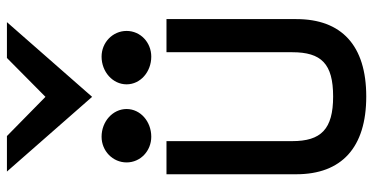

<svg xmlns="http://www.w3.org/2000/svg" viewBox="-288 -804 1103 568"><g transform="rotate(-90 264.0 -520.5)"><path d="M380 -625C422 -625 456 -657 456 -698C456 -739 422 -772 380 -772C335 -772 298 -739 298 -698C298 -657 335 -625 380 -625ZM143 -625C188 -625 225 -657 225 -698C225 -739 188 -772 143 -772C101 -772 67 -739 67 -698C67 -657 101 -625 143 -625ZM393 -208C393 -122 359 -87 262 -87C165 -87 130 -123 130 -208V-580H32V-196C32 -62 111 11 262 11C413 11 491 -62 491 -196V-580H393ZM261 -800 482 -1052H376L261 -938L145 -1052H40Z"/></g></svg>

Font: Charger
Style: ExBd
Weight: 400
Designer: Jasper
Foundry: Cannot Into Space Fonts
Version: Version 0.99